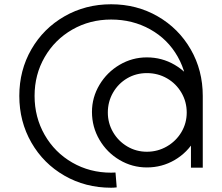

<svg xmlns="http://www.w3.org/2000/svg" viewBox="-20 -785 1040 899"><path d="M70.4 -336Q70.4 -456 126.9 -554Q183.4 -652 281.8 -708.5Q380.1 -765 500.3 -765Q620.4 -765 718.4 -708.5Q816.4 -652 872.9 -554Q929.4 -456 929.4 -336V0H918.4H874.1V-175.8L857.9 -336Q858.6 -437.4 812.2 -519.4Q765.9 -601.5 683.4 -647.5Q601 -693.5 500.3 -693.5Q400.5 -693.5 318.4 -646.4Q236.4 -599.3 189.2 -517.6Q141.9 -436 141.9 -336Q141.9 -236.1 189.1 -153.5Q236.4 -71 318.4 -23.8Q400.5 23.5 500.4 23.5Q514.9 23.5 520.8 22.7L526.5 92.3Q513.7 94 500.4 94Q380.1 94 281.8 37.5Q183.4 -19 126.9 -117.5Q70.4 -216 70.4 -336ZM410.6 -260.9Q410.6 -328.9 445.7 -387.8Q480.9 -446.7 539.9 -481.5Q599 -516.3 667.6 -516.3Q738.3 -516.3 797.8 -481.5Q857.3 -446.6 892.1 -388.1Q926.9 -329.6 926.9 -261Q926.9 -190.3 892.1 -130.4Q857.3 -70.5 797.8 -35.7Q738.3 -1 667.7 -1Q599 -1 540 -35.8Q480.9 -70.5 445.7 -130.5Q410.6 -190.4 410.6 -260.9ZM854.3 -258Q854.3 -308.6 829.4 -351.2Q804.5 -393.7 761.9 -418.2Q719.3 -442.7 667.7 -442.7Q617 -442.7 575.4 -418.3Q533.8 -393.8 509.3 -351.3Q484.9 -308.8 484.9 -258.2Q484.9 -208.4 509.3 -166.4Q533.7 -124.3 575.7 -99.4Q617.7 -74.5 667.6 -74.5Q718.4 -74.5 761.4 -99.4Q804.4 -124.3 829.4 -166.3Q854.3 -208.3 854.3 -258Z"/></svg>

Font: Lineal Thin
Style: Regular
Weight: 200
Designer: Created by Frank Adebiaye with contributions from Anton Moglia & Ariel Martín Pérez
Created by Frank ADEBIAYE with FontF
Foundry: Velvetyne Type Foundry
Version: Version 2.000;Glyphs 3.2 (3227)